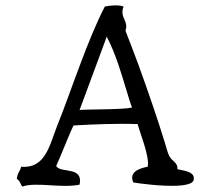

<svg xmlns="http://www.w3.org/2000/svg" viewBox="-20 -692 778 707"><path d="M693 -29C700 -59 661 -63 633 -69C637 -92 612 -99 603 -118C597 -130 591 -154 587 -167C560 -255 524 -359 490 -453C473 -498 457 -541 442 -579C455 -617 419 -626 435 -668C417 -675 385 -672 366 -668C335 -608 304 -532 275 -454C246 -378 219 -299 191 -230C174 -188 162 -136 133 -105C116 -86 91 -75 58 -78C54 -62 43 -53 42 -33C53 -28 55 -14 62 -5C115 -23 203 2 273 -12C280 -44 265 -56 245 -61C222 -67 194 -66 187 -81C203 -115 238 -206 251 -230C318 -234 414 -238 487 -235C492 -211 532 -116 524 -78C495 -73 453 -59 471 -20C497 -16 571 -6 627 -8C662 -9 690 -15 693 -29ZM466 -296C434 -288 308 -290 273 -287C282 -311 310 -387 335 -454L373 -557C388 -529 403 -492 416 -454C438 -389 456 -321 466 -296Z"/></svg>

Font: Yuji Syuku Std R
Style: Regular
Weight: 400
Designer: Kataoka Yuji
Foundry: Kinuta Font Factory
Version: Version 3.000;hotconv 1.0.111;makeotfexe 2.5.65597